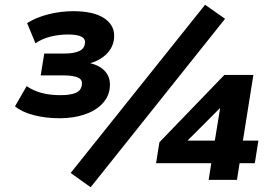

<svg xmlns="http://www.w3.org/2000/svg" viewBox="-20 -756 1142 807"><path d="M231 -259Q172 -259 122 -272Q72 -285 43 -309L92 -394Q119 -375 154.5 -365.5Q190 -356 234 -356Q275 -356 298 -365.5Q321 -375 324 -399Q328 -422 306.5 -430.5Q285 -439 251 -439H151L166 -531H252Q288 -531 311 -540.5Q334 -550 337 -573Q340 -593 322 -602Q304 -611 266 -611Q230 -611 194 -602.5Q158 -594 129 -574L94 -659Q132 -683 183.5 -696Q235 -709 288 -709Q377 -709 421.5 -677Q466 -645 459 -591Q454 -553 424 -525.5Q394 -498 350 -488V-492Q380 -487 402 -473Q424 -459 434.5 -437Q445 -415 441 -384Q436 -346 407.5 -317.5Q379 -289 333 -274Q287 -259 231 -259ZM361 31 277 -29 842 -736 926 -677ZM857 0 868 -70H636L650 -158L923 -441H1045L1001 -165H1066L1051 -70H987L976 0ZM883 -165 910 -331H934L736 -133L737 -165Z"/></svg>

Font: Nunito Sans 10pt SemiExpanded ExtraBold
Style: Italic
Weight: 800
Width: 6
Italic angle: -9°
Designer: Vernon Adams
Foundry: Vernon Adams
Version: Version 3.101;gftools[0.9.27]